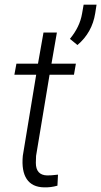

<svg xmlns="http://www.w3.org/2000/svg" viewBox="-20 -805 439 834"><path d="M42.5 0ZM227.1 -663.6 203.6 -528.3H309.6L301.3 -480.5H195.3L136.7 -127.9L135.7 -97.7Q135.7 -44.4 184.6 -43Q199.7 -42.5 231.9 -46.4L229.5 1.5Q200.7 9.8 170.9 8.8Q119.6 7.8 96.2 -27.1Q72.8 -62 79.1 -128.4L137.2 -480.5H42.5L51.3 -528.3H145L168.9 -663.6ZM316.4 -609.4 283.7 -636.2Q326.7 -688 336.4 -745.6L343.3 -784.7H399.4L393.6 -747.6Q380.4 -663.6 316.4 -609.4Z"/></svg>

Font: Roboto Light
Style: Italic
Weight: 300
Italic angle: -12°
Designer: Google
Version: Version 2.134; 2016; ttfautohint (v1.6)